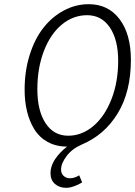

<svg xmlns="http://www.w3.org/2000/svg" viewBox="-20 -692 648 921"><path d="M297.9 209Q264.6 209 243.4 190.2Q222.2 171.4 222.2 138.2Q222.2 105 243.9 72Q265.6 39.1 301.8 11.2Q249 11.2 208.7 -11Q168.5 -33.2 144.8 -71.8Q121.1 -110.4 109.6 -158Q98.1 -205.6 98.1 -261.2Q98.1 -351.1 122.3 -428.2Q146.5 -505.4 188 -558.3Q229.5 -611.3 286.1 -641.6Q342.8 -671.9 405.8 -671.9Q499.5 -671.9 553.7 -599.9Q607.9 -527.8 607.9 -404.8Q607.9 -252.4 544.9 -148.7Q481.9 -44.9 373 1Q327.1 20.5 300 55.9Q272.9 91.3 272.9 121.1Q272.9 140.6 285.4 151.9Q297.9 163.1 314.9 163.1Q337.9 163.1 359.9 148.9L374 183.1Q356.9 193.8 335.4 201.4Q314 209 297.9 209ZM307.1 -41Q373 -41 428 -87.6Q482.9 -134.3 514.9 -216.8Q546.9 -299.3 546.9 -399.9Q546.9 -501 507.1 -560.1Q467.3 -619.1 397.9 -619.1Q331.1 -619.1 276.6 -574.2Q222.2 -529.3 190.7 -447.8Q159.2 -366.2 159.2 -264.2Q159.2 -161.1 198.5 -101.1Q237.8 -41 307.1 -41Z"/></svg>

Font: Office Code Pro D Light Italic
Style: Regular
Weight: 300
Italic angle: -9°
Designer: Nathan Rutzky & Paul D. Hunt
Foundry: Adobe Systems Incorporated
Version: Version 1.004;PS 001.004;hotconv 1.0.70;makeotf.lib2.5.58329